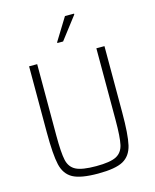

<svg xmlns="http://www.w3.org/2000/svg" viewBox="-133 -1002 888 1100"><g transform="rotate(-15 311.0 -452.5)"><path d="M87 -296V-688H135V-264Q135 -162 145 -117.5Q155 -73 191.5 -54.5Q228 -36 311 -36Q394 -36 430 -54.5Q466 -73 476 -117Q486 -161 486 -264V-688H534V-296Q534 -163 520 -103Q506 -43 460 -17.5Q414 8 311 8Q208 8 161.5 -17.5Q115 -43 101 -103.5Q87 -164 87 -296ZM278 -775V-780L360 -913H414V-908L312 -775Z"/></g></svg>

Font: Saira Semi Condensed ExtraLight
Style: Regular
Weight: 200
Width: 4
Designer: Hector Gatti with collaboration of the Omnibus-Type team
Foundry: Omnibus-Type
Version: Version 1.001; ttfautohint (v1.8)